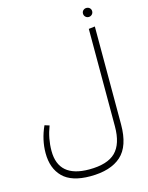

<svg xmlns="http://www.w3.org/2000/svg" viewBox="-151 -967 967 1252"><g transform="rotate(-15 332.5 -341.5)"><path d="M580 -744V-83Q580 64 508.5 128Q437 192 300 192Q174 192 115 133Q56 74 56 -29Q56 -119 96 -207L128 -197Q97 -117 97 -33Q97 147 304 147Q428 147 483 92Q538 37 538 -81V-739ZM527 -845Q527 -858 536 -866.5Q545 -875 558 -875Q571 -875 580 -866.5Q589 -858 589 -845Q589 -832 580 -823Q571 -814 558 -814Q545 -814 536 -823Q527 -832 527 -845Z"/></g></svg>

Font: FiraGO ExtraLight
Style: Regular
Weight: 200
Designer: bBox Type
Foundry: bBox Type GmbH
Version: Version 1.001